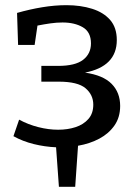

<svg xmlns="http://www.w3.org/2000/svg" viewBox="-20 -560 531 743"><path d="M32 -33 54 -97Q89 -78 128.5 -68Q168 -58 205 -58Q242 -58 272.5 -68Q303 -78 322 -99.5Q341 -121 341 -155Q341 -193 311 -218.5Q281 -244 207 -244H140V-305H205Q271 -305 301.5 -328.5Q332 -352 332 -392Q332 -436 300.5 -454.5Q269 -473 222 -473Q199 -473 174.5 -469.5Q150 -466 125 -461L114 -386H50L46 -510Q95 -524 143.5 -532Q192 -540 237 -540Q292 -540 336.5 -526Q381 -512 406.5 -482.5Q432 -453 432 -405Q432 -303 309 -279Q379 -269 412 -235.5Q445 -202 445 -150Q445 -106 423 -74.5Q401 -43 364.5 -23.5Q328 -4 282 4L271 163H208L197 10Q153 8 110.5 -2.5Q68 -13 32 -33Z"/></svg>

Font: Bitter Medium
Style: Regular
Weight: 500
Designer: Sol Matas, and Bitter project Authors
Foundry: Sol Matas
Version: Version 2.001